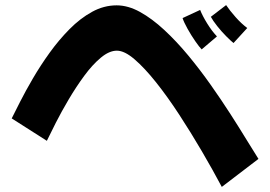

<svg xmlns="http://www.w3.org/2000/svg" viewBox="-20 -722 1061 754"><path d="M808 -656 868 -702Q882 -681 905 -655Q928 -629 951 -612L897 -553Q887 -561 868.5 -579.5Q850 -598 833 -619.5Q816 -641 808 -656ZM851 12Q816 -54 773 -127.5Q730 -201 684 -271.5Q638 -342 593 -398.5Q548 -455 508.5 -489Q469 -523 439 -523Q409 -523 376 -495.5Q343 -468 311 -424.5Q279 -381 250 -332Q221 -283 199 -239.5Q177 -196 164 -169L26 -257Q38 -281 59 -322.5Q80 -364 109.5 -414.5Q139 -465 175 -515Q211 -565 253 -607.5Q295 -650 341.5 -675.5Q388 -701 438 -701Q483 -701 530 -675Q577 -649 625 -604.5Q673 -560 719 -504.5Q765 -449 807 -389.5Q849 -330 885 -274Q921 -218 949 -172Q977 -126 995 -98ZM697 -651 766 -683Q775 -660 793.5 -630Q812 -600 832 -579L772 -528Q763 -537 747 -560Q731 -583 716.5 -609Q702 -635 697 -651Z"/></svg>

Font: Mochiy Pop P One
Style: Regular
Weight: 400
Designer: FONTDASU
Foundry: FONTDASU / Google Inc. / Adobe
Version: Version 2.000